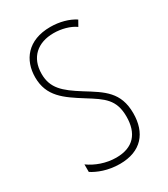

<svg xmlns="http://www.w3.org/2000/svg" viewBox="-143 -606 598 684"><g transform="rotate(-30 156.0 -263.5)"><path d="M278 -123C278 -210 228 -239 162 -280C98 -320 65 -349 65 -407C65 -475 109 -512 174 -512C206 -512 240 -503 262 -487L275 -510C249 -527 213 -537 175 -537C82 -537 39 -479 39 -408C39 -330 90 -296 157 -254C216 -217 251 -195 251 -125C251 -56 217 -16 147 -16C105 -16 65 -31 36 -52V-21C59 -6 98 10 147 10C235 10 278 -43 278 -123Z"/></g></svg>

Font: Noto Sans Armenian ExtraCondensed Thin
Style: Regular
Weight: 100
Width: 2
Designer: Monotype Design Team
Foundry: Monotype Imaging Inc.
Version: Version 2.008